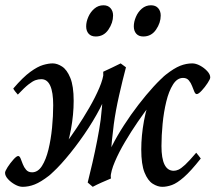

<svg xmlns="http://www.w3.org/2000/svg" viewBox="-21 -702 833 742"><path d="M-1.5 -34.2Q-1.5 -40.5 8.5 -56.2Q18.6 -71.8 30.8 -85.4Q43 -99.1 49.3 -99.1Q54.7 -99.1 58.6 -89.6Q62.5 -80.1 67.1 -67.6Q71.8 -55.2 80.1 -45.7Q88.4 -36.1 103 -36.1Q125.5 -36.1 141.1 -60.5Q156.7 -85 166.3 -124.3Q175.8 -163.6 180.2 -208.7Q184.6 -253.9 184.6 -295.4Q184.6 -396 138.7 -396Q127 -396 116 -392.1Q105 -388.2 89.1 -375.7Q73.2 -363.3 47.9 -336.4Q43.5 -341.3 37.8 -348.4Q32.2 -355.5 30.3 -359.9Q67.9 -403.8 96.2 -424.3Q124.5 -444.8 145.5 -450.9Q166.5 -457 182.6 -457Q200.2 -457 219 -444.8Q237.8 -432.6 250.7 -401.1Q263.7 -369.6 263.7 -312.5Q263.7 -259.3 253.2 -201.9Q242.7 -144.5 221.7 -96.7Q200.7 -48.8 168.9 -23.4Q136.7 1.5 113.3 10.7Q89.8 20 66.4 20Q52.7 20 36.9 11.2Q21 2.4 9.8 -10Q-1.5 -22.5 -1.5 -34.2ZM168.9 -23.9 198.2 -106Q209 -116.2 230 -143.6Q251 -170.9 275.9 -208.3Q300.8 -245.6 324 -285.6Q347.2 -325.7 362.8 -362.3Q378.4 -398.9 379.9 -424.3L399.4 -371.6Q391.6 -333.5 365.7 -283.7Q339.8 -233.9 304.7 -182.9Q269.5 -131.8 233.4 -89.4Q197.3 -46.9 168.9 -23.9ZM445.3 -457 465.8 -441.9Q452.6 -392.1 439.2 -333Q425.8 -273.9 418.9 -222.7Q410.6 -157.2 407 -106.4Q403.3 -55.7 407.7 -12.2Q390.1 -4.9 370.8 3.7Q351.6 12.2 337.4 20L317.9 3.4Q326.7 -30.8 336.4 -73.5Q346.2 -116.2 354.7 -159.9Q363.3 -203.6 368.2 -240.2Q374 -289.6 376.7 -340.1Q379.4 -390.6 377.9 -424.8Q394 -432.1 411.9 -440.7Q429.7 -449.2 445.3 -457ZM623.5 -416 589.8 -333Q579.1 -322.3 557.9 -294.9Q536.6 -267.6 511.2 -230.7Q485.8 -193.8 462.2 -153.8Q438.5 -113.8 422.9 -77.1Q407.2 -40.5 406.2 -14.6L386.2 -70.8Q392.6 -100.1 411.9 -138.2Q431.2 -176.3 457.8 -217.5Q484.4 -258.8 514.2 -297.4Q543.9 -335.9 572.5 -367.2Q601.1 -398.4 623.5 -416ZM791.5 -402.8Q791.5 -396.5 781.2 -380.9Q771 -365.2 758.5 -351.8Q746.1 -338.4 739.3 -338.4Q733.9 -338.4 730 -347.7Q726.1 -356.9 721.4 -369.4Q716.8 -381.8 708.7 -391.4Q700.7 -400.9 686.5 -400.9Q663.6 -400.9 647.5 -375.2Q631.3 -349.6 621.6 -309.3Q611.8 -269 607.4 -223.4Q603 -177.7 603 -137.7Q603 -42 650.4 -42Q659.2 -42 668.9 -46.4Q678.7 -50.8 694.6 -65.4Q710.4 -80.1 737.3 -111.8Q740.2 -108.4 746.3 -100.8Q752.4 -93.3 754.9 -89.4Q716.3 -40.5 689.7 -17.3Q663.1 5.9 643.6 12.9Q624 20 606 20Q588.4 20 569.3 8.1Q550.3 -3.9 537.6 -35.2Q524.9 -66.4 524.9 -124.5Q524.9 -177.2 535.4 -234.9Q545.9 -292.5 566.9 -340.6Q587.9 -388.7 620.1 -413.6Q651.9 -438.5 675.3 -447.8Q698.7 -457 722.2 -457Q735.8 -457 752 -448.5Q768.1 -439.9 779.8 -427.2Q791.5 -414.6 791.5 -402.8ZM600.1 -642.1Q600.1 -613.8 582 -587.4Q564 -561 532.7 -561Q515.1 -561 505.6 -571.8Q496.1 -582.5 496.1 -600.1Q496.1 -617.7 504.2 -636.7Q512.2 -655.8 527.3 -668.7Q542.5 -681.6 562.5 -681.6Q580.6 -681.6 590.3 -670.4Q600.1 -659.2 600.1 -642.1ZM416 -642.1Q416 -613.8 397.9 -587.4Q379.9 -561 349.1 -561Q331.1 -561 321.5 -571.8Q312 -582.5 312 -600.1Q312 -617.7 320.3 -636.7Q328.6 -655.8 343.8 -668.7Q358.9 -681.6 378.9 -681.6Q396.5 -681.6 406.2 -670.4Q416 -659.2 416 -642.1Z"/></svg>

Font: Gentium Book Plus
Style: Italic
Weight: 400
Italic angle: -8°
Designer: Victor Gaultney, Annie Olsen, Iska Routamaa, Becca Hirsbrunner
Foundry: SIL International
Version: Version 6.101